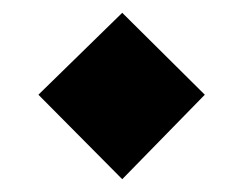

<svg xmlns="http://www.w3.org/2000/svg" viewBox="-20 -369 380 300"><path d="M171 -89 40 -221 171 -349 300 -221Z"/></svg>

Font: Space Grotesk
Style: Bold
Weight: 700
Designer: Florian Karsten
Foundry: Florian Karsten
Version: Version 2.000